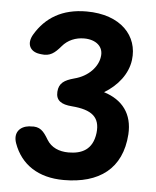

<svg xmlns="http://www.w3.org/2000/svg" viewBox="-49 -640 594 730"><g transform="rotate(5 248.0 -275.0)"><path d="M87 -422 94 -421C128 -416 146 -431 169 -458C190 -483 220 -495 252 -495C297 -495 328 -470 321 -430C316 -394 283 -354 227 -340C191 -330 170 -318 168 -284C166 -251 187 -237 228 -234C304 -228 337 -202 330 -141C322 -76 280 -58 230 -58C194 -58 164 -71 147 -99C128 -131 114 -148 78 -144H73C36 -140 15 -114 29 -75C57 3 123 48 221 48C356 48 442 -14 451 -146C456 -225 416 -276 345 -298C396 -329 433 -375 440 -429C452 -521 384 -598 252 -598C159 -598 97 -559 58 -494C35 -456 52 -427 87 -422Z"/></g></svg>

Font: 寒蝉团圆体 Round
Style: Regular
Weight: 500
Designer: 寒蝉字型
Version: Version 2.700;Glyphs 3.1.1 (3135)